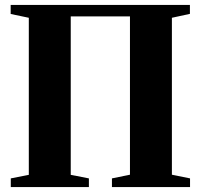

<svg xmlns="http://www.w3.org/2000/svg" viewBox="-20 -763 818 783"><path d="M23.5 -743H754.5V-706.5L681 -690.5V-50.5L755 -35.5V0H436.5V-35.5L510 -50.5V-696H268.5V-50L342.5 -35.5V0H24V-35.5L97.5 -50V-690.5L23.5 -706Z"/></svg>

Font: Merriweather 96pt ExtraBold
Style: Regular
Weight: 800
Version: Version 2.100